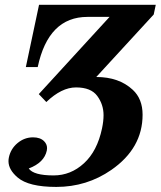

<svg xmlns="http://www.w3.org/2000/svg" viewBox="-20 -752 655 783"><path d="M209.5 10.3Q96.7 10.3 51.8 -28.3Q14.6 -60.1 14.6 -94.7Q14.6 -102.1 16.1 -109.4Q23.4 -145 51.5 -168.5Q79.6 -191.9 114.7 -191.9Q144 -191.9 159.7 -176.3Q171.9 -164.1 171.9 -147.9Q171.9 -143.1 170.9 -138.2Q160.6 -88.9 97.2 -64.9Q116.7 -36.6 198.7 -36.6Q268.6 -36.6 322.5 -86.2Q376.5 -135.7 396 -228Q402.3 -257.8 402.3 -282.2Q402.3 -325.7 376.7 -360.6Q351.1 -395.5 290 -395.5Q231 -395.5 168.9 -335.9L138.2 -368.2L426.8 -683.1H336.9Q177.2 -683.1 133.8 -478.5H85.4L139.2 -732.4H615.2L606.9 -692.9L372.6 -438Q465.3 -438 521.5 -385.7Q561.5 -348.6 561.5 -284.2Q561.5 -147.5 434.1 -59.1Q334 10.3 209.5 10.3Z"/></svg>

Font: Munson
Style: Bold Italic
Weight: 700
Italic angle: -12°
Designer: Paul James MIller
Foundry: High-Logic / Made with FontCreator
Version: Version 2.10;May 5, 2019;FontCreator 11.5.0.2430 64-bit